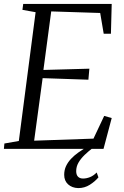

<svg xmlns="http://www.w3.org/2000/svg" viewBox="-23 -763 634 984"><path d="M-3 0 -0.5 -27.5 73.5 -40.5 159.5 -700.5 92 -712.5 96 -743H549.5L545.5 -590H508.5L490.5 -696.5L239.5 -704.5L199.5 -404.5L435 -411L430 -354.5L195.5 -362.5L152 -42L456 -52.5L511 -169L549.5 -158L507.5 0ZM378 201Q346 200 326 181.8Q306 163.5 306 133Q306 108.5 315.5 88.2Q325 68 341.2 50.8Q357.5 33.5 378.2 18.8Q399 4 420.5 -9.5L441 -21.5L456 -7.5Q431.5 11 411.2 30.5Q391 50 379.2 70.5Q367.5 91 367.5 114Q367.5 133 376.8 142.5Q386 152 402.5 152Q420 152 438.2 144.8Q456.5 137.5 472.5 121L481.5 146Q464 167 437.2 184Q410.5 201 378 201Z"/></svg>

Font: Merriweather 72pt Light
Style: Italic
Weight: 300
Italic angle: -7.8°
Version: Version 2.101